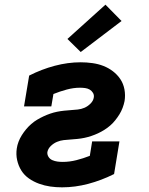

<svg xmlns="http://www.w3.org/2000/svg" viewBox="-20 -795 640 823"><path d="M246 8Q220 8 195.5 4.5Q171 1 147.5 -7.5Q124 -16 104 -30Q84 -44 71.5 -64Q59 -84 53.5 -108.5Q48 -133 52 -159Q54 -173 59.5 -187.5Q65 -202 73.5 -215.5Q82 -229 92 -241Q102 -253 114 -263.5Q126 -274 139.5 -282Q153 -290 167 -296.5Q181 -303 195.5 -308Q210 -313 225 -316Q240 -319 254.5 -320.5Q269 -322 283.5 -323Q298 -324 313 -325.5Q328 -327 342 -333Q356 -339 368 -351Q380 -363 382 -377Q384 -388 378.5 -397Q373 -406 364.5 -411Q356 -416 345 -417.5Q334 -419 323 -419Q295 -419 265.5 -411Q236 -403 209 -392L200 -339H83L105 -471Q158 -498 214.5 -513Q271 -528 326 -528Q351 -528 376 -524.5Q401 -521 423 -512.5Q445 -504 464 -489.5Q483 -475 496 -455.5Q509 -436 513.5 -411.5Q518 -387 514 -362Q511 -347 505.5 -332.5Q500 -318 492 -305Q484 -292 474 -279.5Q464 -267 452.5 -257Q441 -247 427.5 -238.5Q414 -230 400 -223.5Q386 -217 371 -212Q356 -207 341.5 -204Q327 -201 312 -199.5Q297 -198 282.5 -197Q268 -196 253.5 -194.5Q239 -193 224.5 -187Q210 -181 198 -169.5Q186 -158 183 -143Q182 -132 188 -122.5Q194 -113 204.5 -108.5Q215 -104 226 -102.5Q237 -101 249 -101Q278 -101 307.5 -108.5Q337 -116 365 -127L375 -189H492L469 -49Q415 -22 358.5 -7Q302 8 246 8ZM326 -572 269 -628 432 -775 501 -705Z"/></svg>

Font: Iosevka Etoile Heavy
Style: Italic
Weight: 900
Italic angle: -9°
Designer: Belleve Invis
Foundry: Belleve Invis
Version: Version 22.1.2; ttfautohint (v1.8.4)